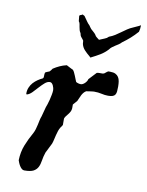

<svg xmlns="http://www.w3.org/2000/svg" viewBox="-76 -687 574 750"><g transform="rotate(10 211.5 -312.0)"><path d="M43.9 -27.8Q44.9 -61 55.7 -88.1Q66.4 -115.2 82 -142.6Q85.9 -149.9 88.6 -158.9Q91.3 -168 93.3 -177.2Q95.2 -186.5 97.2 -195.6Q99.1 -204.6 102.1 -211.9L112.3 -250Q113.8 -253.9 116.7 -262.2Q119.6 -270.5 122.1 -280.8Q124.5 -291 126.7 -301.8Q128.9 -312.5 128.9 -320.8Q128.9 -324.2 127.7 -329.1Q126.5 -334 124.3 -338.6Q122.1 -343.3 118.9 -346.4Q115.7 -349.6 111.3 -349.6Q101.1 -349.6 91.1 -340.8Q81.1 -332 71 -320.8Q61 -309.6 51 -299.3Q41 -289.1 30.3 -286.1Q27.8 -287.1 27.8 -289.6Q27.8 -302.7 32.5 -313.7Q37.1 -324.7 44.9 -333.3Q52.7 -341.8 62 -348.1Q71.3 -354.5 81.1 -358.9Q83.5 -360.8 84 -364.3Q84.5 -367.7 84.5 -376Q84.5 -382.3 87.9 -384.3Q88.4 -384.8 94 -387Q99.6 -389.2 102.1 -390.1Q102.5 -390.6 104.2 -392.3Q106 -394 107.7 -396.2Q109.4 -398.4 110.6 -400.4Q111.8 -402.3 112.3 -402.8Q125 -411.1 137.5 -416.7Q149.9 -422.4 164.6 -425.8Q166 -424.8 169.7 -423.1Q173.3 -421.4 177.2 -419.2Q181.2 -417 184.8 -415.3Q188.5 -413.6 189.9 -413.1Q193.4 -410.6 196.5 -404.3Q199.7 -397.9 202.6 -390.6Q205.6 -383.3 208 -377Q210.4 -370.6 211.9 -367.7Q215.8 -365.2 220.9 -363.8Q226.1 -362.3 231.4 -362.3Q234.9 -362.3 239.3 -364.7Q243.7 -367.2 247.3 -370.8Q251 -374.5 253.7 -378.9Q256.3 -383.3 256.8 -386.7L284.7 -416.5Q286.6 -417.5 289.6 -417.7Q292.5 -418 296.4 -418H308.1Q309.6 -418 311.5 -418.9Q313.5 -419.9 314 -419.9Q314.5 -419.9 316.2 -421.4Q317.9 -422.9 320.1 -424.6Q322.3 -426.3 324.2 -427.7Q326.2 -429.2 326.7 -429.2Q326.7 -430.2 330.1 -430.2Q333.5 -430.2 335.9 -430.2Q349.1 -430.2 356.9 -426.3Q364.7 -422.4 369.1 -415.5Q373.5 -408.7 375 -399.2Q376.5 -389.6 376.5 -378.4Q376.5 -367.7 375.7 -359.6Q375 -351.6 371.8 -346.4Q368.7 -341.3 362.1 -338.9Q355.5 -336.4 343.8 -336.4Q330.6 -336.4 317.4 -339.6Q304.2 -342.8 287.1 -342.8Q285.6 -342.8 281.5 -342.3Q277.3 -341.8 272.2 -341.1Q267.1 -340.3 262.7 -339.6Q258.3 -338.9 256.8 -338.9Q250.5 -335 246.6 -330.1Q242.7 -325.2 239.7 -319.3Q236.8 -313.5 234.4 -307.4Q231.9 -301.3 229 -295.4L214.4 -278.8V-263.7Q213.9 -255.9 210.7 -250Q207.5 -244.1 203.4 -239Q199.2 -233.9 195.6 -229.2Q191.9 -224.6 189.9 -218.8V-193.4Q189.9 -192.4 187 -188.2Q184.1 -184.1 183.1 -183.1Q178.2 -175.8 175.3 -167Q172.4 -158.2 170.2 -149.4Q168 -140.6 166 -131.6Q164.1 -122.6 161.1 -114.3L141.6 -75.2Q135.7 -57.6 133.5 -42.2Q131.3 -26.9 125.7 -15.9Q120.1 -4.9 108.4 1.5Q96.7 7.8 71.8 7.8Q66.4 7.8 61.8 3.7Q57.1 -0.5 53.5 -6.3Q49.8 -12.2 47.4 -18.3Q44.9 -24.4 43.9 -27.8ZM195.8 -558.1Q191.9 -563.5 190.2 -569.3Q188.5 -575.2 187.5 -581.5Q186.5 -587.4 185.5 -593Q184.6 -598.6 180.7 -603.5L178.7 -624Q179.7 -627.4 184.1 -628.4Q188.5 -629.4 190.9 -631.8L199.2 -627.4L212.9 -607.9Q215.3 -604 218.3 -600.8Q221.2 -597.7 224.6 -594.2Q227.1 -591.3 228.8 -588.1Q230.5 -585 233.9 -581.5Q238.3 -577.1 243.9 -572.5Q249.5 -567.9 253.4 -562.5Q255.9 -556.6 261.2 -553Q266.6 -549.3 271 -545.4Q283.7 -551.3 292.2 -554.2Q300.8 -557.1 307.1 -564Q319.3 -568.4 330.1 -575.2Q340.8 -582 351.1 -589.6Q361.3 -597.2 371.8 -604.2Q382.3 -611.3 394.5 -616.2Q401.4 -619.6 408.4 -622.6Q415.5 -625.5 422.9 -629.9Q422.9 -622.1 421.9 -615.5Q420.9 -608.9 419.4 -603.5Q406.2 -588.4 391.6 -575.4Q377 -562.5 361.3 -551.3Q356 -545.4 349.9 -541.5Q343.8 -537.6 337.6 -533.7Q331.5 -529.8 325.9 -525.6Q320.3 -521.5 315.9 -515.1Q302.2 -500.5 286.9 -491.2Q271.5 -481.9 250 -471.2L245.6 -475.6Q233.4 -485.4 224.1 -495.6Q214.8 -505.9 211.9 -519L210.9 -531.2Q207.5 -536.6 202.1 -542.7Q196.8 -548.8 195.8 -557.1Z"/></g></svg>

Font: IM FELL English
Style: Italic
Weight: 400
Italic angle: -18°
Designer: Igino Marini
Foundry: Igino Marini
Version: 3.00